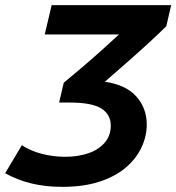

<svg xmlns="http://www.w3.org/2000/svg" viewBox="-40 -713 686 747"><path d="M202 14Q138 14 83.5 1Q29 -12 -20 -39L45 -148Q81 -125 124.5 -114Q168 -103 214 -103Q263 -103 303 -116.5Q343 -130 367 -157.5Q391 -185 391 -224Q391 -268 354 -291Q317 -314 232 -314H190L208 -391Q243 -420 283 -454Q323 -488 360 -521.5Q397 -555 423 -579H134L161 -693H626L607 -611Q584 -588 544.5 -551.5Q505 -515 458.5 -474Q412 -433 368 -395Q450 -383 490.5 -337.5Q531 -292 531 -228Q531 -184 511 -140.5Q491 -97 450.5 -62Q410 -27 348 -6.5Q286 14 202 14Z"/></svg>

Font: Ubuntu Sans
Style: Bold Italic
Weight: 700
Italic angle: -13.5°
Designer: Dalton Maag Ltd
Foundry: Dalton Maag Ltd
Version: Version 1.006